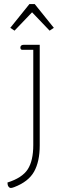

<svg xmlns="http://www.w3.org/2000/svg" viewBox="-20 -709 316 952"><path d="M31 -571 126 -689H152L247 -571L226 -557L139 -648L52 -557ZM17 196Q90 173 117.5 130.5Q145 88 145 10V-462H90Q86 -462 83.5 -465Q81 -468 81 -473Q81 -487 99 -487H177V12Q177 92 149 142Q121 192 50 219Q39 223 34 223Q27 223 22 216Q17 209 17 196Z"/></svg>

Font: Maitree ExtraLight
Style: Regular
Weight: 250
Designer: CadsonDemak Team
Foundry: CadsonDemak
Version: Version 1.002